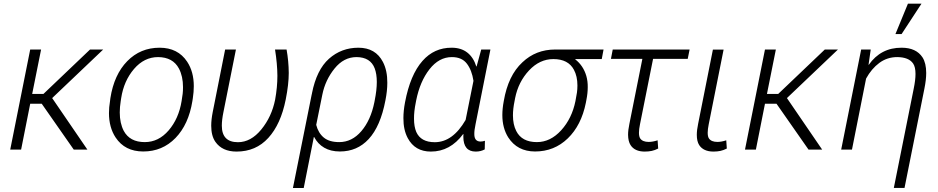

<svg xmlns="http://www.w3.org/2000/svg" viewBox="-20 -790 4954 1014"><path d="M441.5 0H369.5L200.5 -242H139.5L91.5 0H34L139.5 -528.5H197L150 -294H209.5L455.5 -528.5H525L255.5 -272Z M736.5 10Q639.5 10 590.5 -64Q555.5 -117 555.5 -193Q555.5 -223 561 -256L563 -272Q582.5 -396 652 -467Q721.5 -538 823 -538Q919.5 -538 968.5 -464Q1003.5 -411 1003.5 -335Q1003.5 -305 998.5 -272L996 -256Q976 -132.5 906.8 -61.2Q837.5 10 736.5 10ZM744.5 -39.5Q817.5 -39.5 870.8 -101.5Q924 -163.5 939 -256Q943 -280 944.8 -295.2Q946.5 -310.5 946.5 -330Q946.5 -387 925 -428Q893 -488 815 -488.5Q741.5 -488.5 687.8 -425.8Q634 -363 620 -272L617.5 -256Q612.5 -224.5 612.5 -196Q612.5 -139.5 633.5 -99Q665.5 -39.5 744.5 -39.5Z M1229.5 10.5Q1153.5 10.5 1117.5 -41Q1095.5 -72.5 1095.5 -126Q1095.5 -158 1103.5 -198.5L1169 -528.5H1226L1160 -198Q1151.5 -156.5 1151.5 -126.5Q1151.5 -39 1236.5 -39Q1305 -39 1360 -106.2Q1415 -173.5 1433 -263.5Q1445 -329.5 1445 -390Q1444.5 -453.5 1432.5 -528.5H1493.5Q1504.5 -467 1505 -404.5Q1505 -345 1489 -264.5Q1463 -134 1397.2 -61.8Q1331.5 10.5 1229.5 10.5Z M1584 203H1527L1626.5 -292.5H1627L1627.5 -297Q1652 -421.5 1717.5 -479.8Q1783 -538 1873 -538Q1963.5 -538 2002.5 -462.5Q2026 -417 2025.5 -352.5Q2025.5 -310 2015.5 -260Q1989.5 -123 1927 -55.5Q1866.5 10 1775 10Q1726.5 10 1692.2 -10Q1658 -30 1639 -66.5H1637.5ZM1771.5 -39.5Q1839 -39.5 1888.5 -97.5Q1938 -155.5 1957 -249.5L1959 -260Q1970 -314.5 1970 -357Q1970 -399 1959 -428.5Q1936.5 -488 1863 -488.5Q1795.5 -488.5 1746.8 -428Q1698 -367.5 1682.5 -291L1650 -130.5Q1661 -87.5 1690 -63.5Q1719 -39.5 1771.5 -39.5Z M2492.5 10.5Q2427 10.5 2427 -68.5L2427.5 -81.5L2426 -82Q2357.5 10.5 2255.5 10.5Q2171.5 10.5 2133.5 -60.5Q2110 -104.5 2110.5 -166.5Q2110.5 -204.5 2119 -249.5Q2146.5 -395 2211 -468Q2273 -538.5 2365.5 -538Q2415 -538 2447.8 -512.5Q2480.5 -487 2495.5 -439H2497L2521.5 -528.5H2570L2491.5 -134Q2484.5 -101.5 2485 -81.5Q2485 -42.5 2518 -42.5Q2529 -42.5 2541 -46.5L2540 -1Q2519 10.5 2492.5 10.5ZM2276 -39Q2371 -39 2439 -156.5L2480.5 -363Q2472 -419.5 2445.5 -454Q2419 -488.5 2366.5 -488.5Q2298.5 -488.5 2248.2 -424.2Q2198 -360 2178 -260L2176 -249.5Q2166 -200.5 2166.5 -163Q2166.5 -121 2178.5 -93Q2202.5 -39 2276 -39Z M2806 10Q2712 10 2664 -64.5Q2633 -114 2633 -182.5Q2633 -216.5 2640.5 -256Q2663.5 -391.5 2739 -461Q2810 -528.5 2912 -528.5H3167.5L3158 -478H3018.5L3018 -476.5Q3060.5 -443.5 3076.5 -389Q3084.5 -361 3084 -329Q3084 -298 3077 -263L3074 -247Q3050 -128 2978.5 -59Q2907 10 2806 10ZM2815.5 -39.5Q2887 -39.5 2943.8 -102Q3000.5 -164.5 3019 -256L3027 -301Q3029.5 -318 3029.5 -338.5Q3029.5 -387 3011 -421.5Q2981 -478 2902.5 -478Q2830 -478 2773.8 -417.8Q2717.5 -357.5 2700.5 -272L2697.5 -256Q2689 -215 2689 -181Q2689 -132 2706.5 -98Q2736 -39.5 2815.5 -39.5Z M3385 10.5Q3332 10.5 3310 -24Q3297.5 -43.5 3297 -78Q3297 -103 3304 -136L3372.5 -479H3206.5L3216 -528.5H3622L3612 -479H3429L3360 -134Q3354.5 -107 3354.5 -89Q3354.5 -69 3361 -59Q3373.5 -40.5 3406 -40.5Q3427 -40.5 3453 -49L3456 -5.5Q3438.5 3.5 3421.8 7Q3405 10.5 3385 10.5Z M3748 10.5Q3695 10.5 3672.5 -24Q3660 -43.5 3660 -78Q3660 -103 3667 -136L3745 -528H3801.5L3723 -134Q3717.5 -107 3717.5 -89Q3717.5 -69 3724 -59Q3736.5 -40.5 3769 -40.5Q3790 -40.5 3815.5 -49L3818.5 -5.5Q3801 3.5 3784.5 7Q3768 10.5 3748 10.5Z M4322 0H4250L4081 -242H4020L3972 0H3914.5L4020 -528.5H4077.5L4030.5 -294H4090L4336 -528.5H4405.5L4136 -272Z M4757 202.5H4700.5L4805.5 -321.5Q4815 -367.5 4815 -399.5Q4815 -436 4802.5 -454.5Q4779.5 -488 4718.5 -488.5Q4665.5 -488.5 4624 -457.8Q4582.5 -427 4554 -375L4479.5 0H4422.5L4528 -528.5H4578.5L4567 -448L4568 -447.5Q4632 -538.5 4741.5 -538Q4818.5 -538 4852 -487Q4871.5 -456.5 4871.5 -404.5Q4871.5 -368.5 4862 -322ZM4741.5 -610H4709L4775 -770.5H4846.5Z"/></svg>

Font: Roberto Sans Light
Style: Italic
Weight: 300
Italic angle: -11°
Designer: Google
Version: Version 1.00;June 11, 2020;FontCreator 12.0.0.2522 64-bit; t